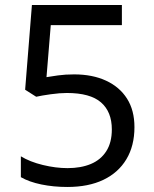

<svg xmlns="http://www.w3.org/2000/svg" viewBox="-20 -734 612 764"><path d="M275 -438Q348 -438 402 -413Q456 -388 485.5 -341.5Q515 -295 515 -228Q515 -154 483 -100.5Q451 -47 391.5 -18.5Q332 10 248 10Q193 10 144.5 0Q96 -10 63 -29V-112Q99 -90 150.5 -77.5Q202 -65 249 -65Q302 -65 341.5 -81.5Q381 -98 403 -132.5Q425 -167 425 -219Q425 -289 382 -326.5Q339 -364 246 -364Q218 -364 182 -359Q146 -354 124 -349L80 -377L107 -714H465V-634H182L165 -427Q182 -430 211 -434Q240 -438 275 -438Z"/></svg>

Font: lguzrati15
Style: Book
Weight: 400
Designer: Jelle Bosma - Monotype Design Team, Universal Thirst
Foundry: Monotype Imaging Inc.
Version: Version 2.106